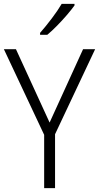

<svg xmlns="http://www.w3.org/2000/svg" viewBox="-20 -967 509 987"><path d="M235 -337 407 -714H469L263 -277V0H207V-274L0 -714H62ZM363 -939Q348 -918 324 -890Q300 -862 273 -834.5Q246 -807 223 -788H186V-798Q215 -831 246 -872Q277 -913 297 -947H363Z"/></svg>

Font: Noto Sans Gurmukhi SemiCondensed Light
Style: Regular
Weight: 300
Width: 4
Designer: Jelle Bosma - Monotype Design Team
Foundry: Monotype Imaging Inc.
Version: Version 2.004; ttfautohint (v1.8.4.7-5d5b)